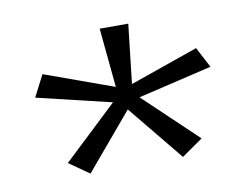

<svg xmlns="http://www.w3.org/2000/svg" viewBox="-54 -610 734 562"><g transform="rotate(-10 312.5 -329.5)"><path d="M173 -123 113 -165 274 -317 52 -370 85 -434 290 -360 273 -536H358L338 -360L541 -431L573 -370L353 -318L511 -168L448 -124L313 -289Z"/></g></svg>

Font: Inconsolata Expanded
Style: Regular
Weight: 400
Width: 7
Monospace: yes
Designer: Raph Levien, Cyreal, Brenton Simpson
Foundry: Raph Levien, Cyreal, Google
Version: Version 3.100; ttfautohint (v1.8.4.7-5d5b)